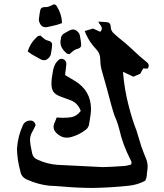

<svg xmlns="http://www.w3.org/2000/svg" viewBox="-20 -860 782 917"><path d="M424.3 37.6Q353 37.6 282.2 31.2Q248.5 28.3 214.4 26.9Q161.1 21 108.9 -2.4Q81.1 -14.2 76.7 -43.9Q62.5 -95.2 61 -148.9Q64.9 -208.5 89.4 -262.2Q100.6 -284.2 125.5 -284.2Q144.5 -284.2 150.4 -262.2Q147.9 -258.8 146.5 -253.9L135.3 -232.4Q123.5 -213.4 123.5 -192.4Q123.5 -171.9 133.3 -128.9Q138.2 -105 161.1 -96.7Q205.1 -76.7 252.9 -72.8Q443.4 -63 469.7 -62Q500.5 -62 576.2 -67.4Q587.4 -68.8 606 -74.2Q607.9 -79.1 607.9 -83Q607.9 -90.8 600.1 -103.5Q565.4 -172.4 549.8 -242.2Q541 -276.9 527.3 -306.6Q516.6 -335.9 489.7 -439.9Q474.1 -497.6 467.3 -519Q459 -546.4 459 -574.2Q459 -605.5 438 -626.5Q408.7 -657.2 391.1 -695.8Q388.7 -699.7 387.2 -706.1L384.8 -711.9L424.3 -723.6L459 -708Q466.3 -716.3 466.3 -723.1Q465.8 -732.9 459 -741Q452.1 -749 449.7 -756.8L486.8 -754.4Q508.8 -753.9 508.8 -731.4Q509.8 -711.9 524.4 -699.7Q541 -684.6 545.9 -680.7Q582 -652.8 614.5 -621.6Q647 -590.3 681.6 -562.5Q690.4 -555.2 690.4 -546.4Q690.4 -540 685.5 -532.2Q674.8 -533.2 664.1 -533.2Q660.2 -526.9 657 -520.8Q653.8 -514.6 649.9 -507.8L617.2 -493.7Q592.8 -505.9 567.4 -517.1Q573.7 -434.1 595.2 -352.1Q612.8 -284.2 631.8 -236.8L655.3 -159.7Q667.5 -126 677.7 -102.1Q685.1 -83.5 685.1 -64.9Q685.1 -52.7 682.1 -35.2Q681.2 -29.3 681.2 -23.9Q680.2 -9.3 673.3 3.4Q636.2 22.9 596.2 26.9Q510.7 36.1 424.3 37.6ZM298.8 -202.6Q271 -202.6 248.5 -225.6Q235.8 -238.8 235.8 -253.9Q235.8 -262.2 239.3 -271Q249 -292.5 250.5 -298.8Q265.1 -297.4 279.3 -297.4Q303.7 -297.4 320.8 -300.3Q346.2 -304.7 365.7 -330.1Q352.5 -366.7 319.3 -380.4L271.5 -397.9Q243.7 -408.2 234.6 -422.6Q225.6 -437 225.6 -461.4Q225.6 -482.4 231.4 -511.7Q235.8 -550.8 257.8 -571.8Q264.6 -579.1 273.9 -579.1Q278.3 -579.1 283.2 -577.1Q296.9 -570.3 296.9 -554.7Q296.9 -548.8 295.4 -541.5V-537.1Q291 -509.3 291 -501.5Q314.5 -486.8 338.4 -473.1Q414.6 -426.8 414.6 -338.9Q414.6 -316.4 406.2 -271Q404.3 -251.5 390.1 -240.7Q356.9 -214.8 316.9 -204.6Q307.6 -202.6 298.8 -202.6ZM190.4 -572.3Q181.6 -572.3 171.9 -577.9Q162.1 -583.5 152.3 -588.9Q131.3 -599.1 112.3 -614.3Q124 -652.3 150.9 -678.2L159.7 -686.5Q165 -689.9 173.8 -689.9Q179.2 -684.1 194.3 -672.4Q201.2 -668 209 -666Q229 -661.6 229 -647Q229 -633.8 222.7 -600.1Q220.7 -592.8 215.3 -586.4Q204.1 -572.3 190.4 -572.3ZM312.5 -601.6Q303.7 -601.6 298.3 -605L289.6 -613.3Q268.6 -633.8 268.6 -658.2Q268.6 -665.5 270.5 -672.9V-673.8Q270.5 -692.9 291 -703.1Q300.8 -708.5 310.5 -713.9Q320.3 -719.2 329.1 -719.2Q342.8 -719.2 354 -705.6Q359.4 -699.2 361.3 -691.9Q367.7 -657.7 367.7 -644.5Q367.7 -630.4 347.7 -626Q339.8 -624 333 -619.1Q317.9 -607.9 312.5 -601.6ZM197.3 -730Q177.7 -730 168.9 -751.5Q165.5 -759.3 165.5 -766.6Q169.4 -800.8 172.9 -813.5Q176.3 -826.2 194.8 -826.2H199.7Q206.5 -826.2 212.9 -828.6Q231 -835.4 237.3 -839.8Q246.6 -837.4 250 -832.5Q275.9 -790.5 275.9 -749.5Q253.4 -740.7 230.5 -736.3Q219.2 -733.9 210.9 -731.9Q202.6 -730 197.3 -730Z"/></svg>

Font: Kurland
Style: Regular
Weight: 400
Designer: GGBot
Version: 0.22